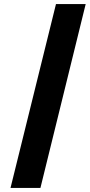

<svg xmlns="http://www.w3.org/2000/svg" viewBox="-20 -880 444 950"><path d="M180 50H32L257 -860H404Z"/></svg>

Font: TypoPRO Sinkin Sans
Style: 700 Bold Italic
Weight: 700
Italic angle: -112°
Designer: Keith Bates
Foundry: K-Type
Version: Sinkin Sans (version 1.0)  by Keith Bates   •   © 2014   www